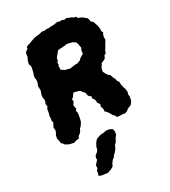

<svg xmlns="http://www.w3.org/2000/svg" viewBox="-229 -801 1052 1189"><g transform="rotate(-30 296.5 -206.5)"><path d="M109.6 6.4 92.2 11.8 85 8.8 64.6 5.2 53 -1.2 37.8 -9.2 31.8 -20 21.8 -27.4 21 -39.4 15.2 -65 19.8 -86 27.2 -97.8 32.8 -113.8 30.2 -133.6 38 -148.4 45.2 -162.2 41.6 -178 44.4 -190.6 44.2 -204.8 49.2 -222.2 52.6 -239.6 54.4 -253.4 63.4 -264.8 60.8 -285.6 66.6 -297.6 69 -313.6 65.2 -327.2 66.8 -344.2 70.6 -356 77 -374.2 76.2 -390 75.6 -405.2 81 -414.8 85 -428.4 86.8 -444.4 83.8 -458.8 87 -478.4 92 -489 96.8 -510 99.4 -520 100.2 -535.2 93.6 -550.6 102 -578.2 110.6 -593.6 111.4 -603.8 115.2 -623 134.8 -637.6 137 -648.8 150.8 -656 162.6 -658.6 180.2 -665.8 208.6 -674.8 222.4 -677.4 238.2 -678.4 252.4 -681.4 263 -684.8 285.4 -681.8 296.4 -684.4 315 -682.6 327.2 -684.6H351.2L378.2 -689.8L391.4 -684.2L407.8 -685.6L421 -679L439.8 -682L449 -676.8L467 -670.2L480.4 -661.6L495.6 -658.4L500.4 -646.2L515.8 -641L529.8 -633.8L539.4 -624.8L551.6 -615.4L556.4 -602L558.6 -587.6L570 -579.4L575.6 -566.8L579.8 -552.6L583.2 -542.8L586.8 -519.6L585.8 -503L591.6 -491L583.6 -476.6L580.8 -460.8L580.6 -444L568 -423.8L560.2 -410.2L552.2 -396.2L544.6 -385L542 -372.4L526.2 -362.6L521 -347.4L508.6 -339.6L488.8 -331.4L480 -315L473.8 -308.6L469.8 -293L467.6 -280.6L478.4 -259.8L488.6 -246.2L499 -239L501.6 -227L507.4 -214L513 -204L516 -188.8L526 -172.6L525.4 -158.2L528 -146.2L531.8 -129.2L535.8 -119.2L538.6 -96.8L533.8 -81.6L535.6 -65.4L531.8 -44.8L529 -35.8L516 -17.8L508 -13.2L487.2 -5.2L477.6 4.2L456.6 12.2L448 8.2L429.8 7.8L404 5.8L397 -10L387.8 -16L380.8 -30.2L372.6 -43L363.8 -54.4L353.8 -63.6L356.2 -78.6L348.6 -99.4L354.2 -114.6L341.6 -133L342 -146L337.6 -159.2L328.6 -169.4L330.6 -185.4L318.4 -193.2L312.2 -204.6L309.8 -222L300.6 -230.8L291.4 -244.2L280.8 -251.6L267 -255.4L245.4 -260.4L239.6 -252.4L228.8 -237L217.4 -228.8L219 -211.4L206.6 -194L207.6 -180.2L211.6 -166L203.2 -154L206.6 -138L203 -112.2L198.6 -91.6L194.4 -78.4L190 -71.4L179.2 -55.8L168.8 -46.4L162.2 -31.8L153.4 -21L139 -11.2L134.4 1.8ZM301.8 -399 316 -401.2 330.8 -403 341.4 -404.8 351.6 -404.2 362 -405.4 371.8 -410.8 381 -412.4 386.6 -421.6 397.2 -427.2 402.8 -432.4 414.2 -436.6 418 -447.4 418.6 -459.6 421.8 -467.2 426.8 -477.8 424.8 -487.6 422.6 -496 422.4 -505.6 418.2 -514 415.8 -521.6 404.6 -527.2 399.8 -532 394.2 -533.2 381.4 -536.4 367.8 -540.2 353 -540.4 344.6 -539 331.8 -538.2 326.2 -537H311.8L292.6 -534.4L288.6 -525.6L283.6 -523L279.8 -516L275 -511.2L268.4 -503L265 -499L262.2 -487L261 -478.2L252 -471.4L253.4 -457.2L247 -446.2L248.6 -437.8L247.2 -423.4L257 -415.6L262.6 -414L268 -408L278.4 -406.2L287.2 -403.4ZM182.2 277 168 275.2 136.8 270.8 122.4 263.6 128.8 245 129 232.8 141 218.8 140.6 200.2 165.2 172.6 164.2 159.8 171 145 184 135 195.2 123.2 202 99 215 76.2 229.2 60.4 259.6 50.2 286.4 48.2 303.6 44.6 325.4 48 343.6 57.2 348.2 76 344.4 98.8 333.2 111 319.8 136.2 306.4 149.6 297 170.2 281.8 189.6 269 201 262.6 211.8 248.2 222.4 233.2 243.6 228.6 256.2 208.4 268.4Z"/></g></svg>

Font: Winky Rough
Style: Italic
Weight: 400
Italic angle: -8.97852°
Designer: Simon Atzbach
Foundry: typofactur
Version: Version 1.206